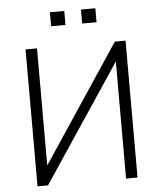

<svg xmlns="http://www.w3.org/2000/svg" viewBox="-59 -935 821 985"><g transform="rotate(-5 351.5 -442.0)"><path d="M94 0V-705H153V-81H139L554 -705H609V0H550V-624H564L148 0ZM395 -812V-884H469V-812ZM235 -812V-884H309V-812Z"/></g></svg>

Font: Nunito Sans 10pt SemiCondensed Light
Style: Regular
Weight: 300
Width: 4
Designer: Vernon Adams
Foundry: Vernon Adams
Version: Version 3.101;gftools[0.9.27]